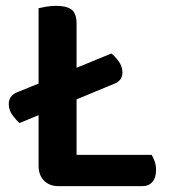

<svg xmlns="http://www.w3.org/2000/svg" viewBox="-20 -635 577 657"><path d="M181 2Q149 2 130.5 -17Q112 -36 112 -68V-241L47 -214Q36 -223 23 -240.5Q10 -258 10 -279Q10 -307 38 -319L112 -349V-607Q120 -609 137.5 -612Q155 -615 172 -615Q208 -615 225 -602Q242 -589 242 -554V-403L361 -452Q372 -444 385.5 -426Q399 -408 399 -387Q399 -359 370 -348L242 -295V-105H499Q504 -97 509 -83.5Q514 -70 514 -54Q514 -27 501.5 -12.5Q489 2 467 2H181Z"/></svg>

Font: Baloo 2 SemiBold
Style: Regular
Weight: 600
Designer: Sarang Kulkarni and Ek Type
Foundry: Ek Type
Version: Version 1.640;hotconv 1.0.111;makeotfexe 2.5.65597; ttfautoh